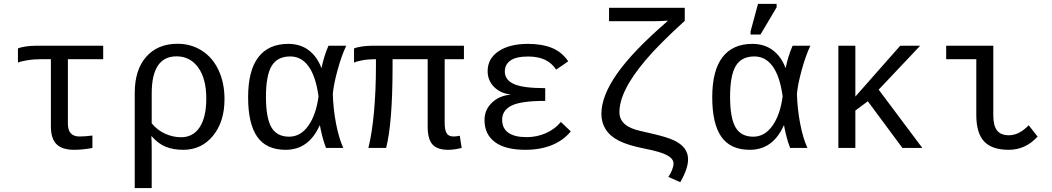

<svg xmlns="http://www.w3.org/2000/svg" viewBox="-20 -765 5441 993"><path d="M195.8 -459Q155.8 -459 119.6 -453.1Q83.5 -447.3 72.8 -440.9V-514.2Q84.5 -520 110.6 -524.2Q136.7 -528.3 162.1 -528.3H513.7V-459H331.1V-125Q331.1 -59.1 391.6 -59.1Q418.9 -59.1 458 -64V0Q446.8 2.9 418.9 6.3Q391.1 9.8 363.8 9.8Q301.3 9.8 272.2 -19.3Q243.2 -48.3 243.2 -110.8V-459Z M1141.1 -252Q1141.1 -135.7 1081.8 -63Q1022.5 9.8 927.7 9.8Q875.5 9.8 836.7 -6.1Q797.9 -22 764.6 -60.1H762.7Q764.6 -30.8 764.6 0V207.5H676.8V-283.7Q676.8 -403.3 735.8 -470.9Q794.9 -538.6 898.9 -538.6Q968.3 -538.6 1023.9 -503.2Q1079.6 -467.8 1110.4 -402.1Q1141.1 -336.4 1141.1 -252ZM1046.9 -255.9Q1046.9 -357.9 1005.1 -415.8Q963.4 -473.6 893.1 -473.6Q764.6 -473.6 764.6 -281.7V-127Q793.5 -91.8 834 -73.5Q874.5 -55.2 916.5 -55.2Q978.5 -55.2 1012.7 -106.9Q1046.9 -158.7 1046.9 -255.9Z M1632.8 -115.7Q1576.7 9.8 1457.5 9.8Q1357.4 9.8 1310.3 -57.6Q1263.2 -125 1263.2 -261.7Q1263.2 -400.4 1316.2 -469.2Q1369.1 -538.1 1471.2 -538.1Q1532.7 -538.1 1576.4 -505.4Q1620.1 -472.7 1642.1 -413.6H1643.1Q1654.3 -471.7 1678.7 -528.3H1770.5Q1746.1 -476.6 1725.6 -401.6Q1705.1 -326.7 1701.2 -278.8Q1703.6 -200.7 1718 -125.5Q1732.4 -50.3 1755.4 0H1666Q1654.3 -29.8 1645.8 -64.7Q1637.2 -99.6 1634.8 -115.7ZM1355.5 -264.6Q1355.5 -156.2 1383.3 -107.2Q1411.1 -58.1 1475.6 -58.1Q1534.2 -58.1 1574.5 -114.5Q1614.7 -170.9 1627.4 -266.6Q1613.3 -369.6 1576.2 -421.4Q1539.1 -473.1 1481 -473.1Q1414.6 -473.1 1385 -424.1Q1355.5 -375 1355.5 -264.6Z M2279.8 -459V-129.9Q2279.8 -92.8 2290 -75.9Q2300.3 -59.1 2325.7 -59.1Q2340.8 -59.1 2357.9 -63L2367.7 0Q2330.1 9.8 2297.9 9.8Q2241.7 9.8 2216.8 -17.8Q2191.9 -45.4 2191.9 -110.8V-459H2010.3V-423.8Q2010.3 -129.4 1977.1 0H1885.3Q1904.3 -75.7 1914.3 -187Q1924.3 -298.3 1924.3 -419.9V-459Q1885.3 -459 1853.5 -453.1Q1821.8 -447.3 1811 -440.9V-514.2Q1822.8 -520 1848.9 -524.2Q1875 -528.3 1900.4 -528.3H2379.4V-459Z M2703.6 -55.7Q2756.3 -55.7 2803 -76.2Q2849.6 -96.7 2880.9 -134.3L2932.1 -85.4Q2893.1 -38.1 2833.3 -14.2Q2773.4 9.8 2697.8 9.8Q2593.3 9.8 2539.6 -30.3Q2485.8 -70.3 2485.8 -144Q2485.8 -196.8 2523.7 -233.4Q2561.5 -270 2619.6 -275.4V-276.4Q2567.4 -282.7 2534.7 -315.9Q2502 -349.1 2502 -397Q2502 -461.9 2558.6 -500Q2615.2 -538.1 2710.9 -538.1Q2783.2 -538.1 2834.7 -517.1Q2886.2 -496.1 2918.9 -447.8L2856.4 -404.8Q2833.5 -439.5 2798.1 -456.1Q2762.7 -472.7 2711.4 -472.7Q2648.9 -472.7 2619.9 -451.9Q2590.8 -431.2 2590.8 -395Q2590.8 -352.1 2637.5 -330.6Q2684.1 -309.1 2799.8 -309.1V-243.2Q2674.8 -243.2 2626 -219Q2577.1 -194.8 2577.1 -145.5Q2577.1 -101.1 2609.4 -78.4Q2641.6 -55.7 2703.6 -55.7Z M3183.6 -185.1Q3183.6 -147 3211.7 -122.8Q3239.7 -98.6 3295.9 -86.9L3356.4 -72.8Q3431.2 -55.7 3467.5 -38.1Q3503.9 -20.5 3521.2 3.7Q3538.6 27.8 3538.6 59.1Q3538.6 108.4 3498 177.2L3436.5 149.9Q3447.8 134.8 3455.6 114.7Q3463.4 94.7 3463.4 81.1Q3463.4 56.2 3430.7 38.1Q3397.9 20 3310.5 2.9Q3225.6 -14.2 3180.4 -37.4Q3135.3 -60.5 3112.8 -95.7Q3090.3 -130.9 3090.3 -176.3Q3090.3 -268.6 3171.9 -384.8Q3253.4 -501 3432.1 -655.3V-658.2Q3397 -655.3 3355.5 -655.3H3129.9V-724.6H3521.5V-657.2Q3390.6 -538.6 3320.3 -455.6Q3250 -372.6 3216.8 -305.9Q3183.6 -239.3 3183.6 -185.1Z M4033.2 -115.7Q3977.1 9.8 3857.9 9.8Q3757.8 9.8 3710.7 -57.6Q3663.6 -125 3663.6 -261.7Q3663.6 -400.4 3716.6 -469.2Q3769.5 -538.1 3871.6 -538.1Q3933.1 -538.1 3976.8 -505.4Q4020.5 -472.7 4042.5 -413.6H4043.5Q4054.7 -471.7 4079.1 -528.3H4170.9Q4146.5 -476.6 4126 -401.6Q4105.5 -326.7 4101.6 -278.8Q4104 -200.7 4118.4 -125.5Q4132.8 -50.3 4155.8 0H4066.4Q4054.7 -29.8 4046.1 -64.7Q4037.6 -99.6 4035.2 -115.7ZM3755.9 -264.6Q3755.9 -156.2 3783.7 -107.2Q3811.5 -58.1 3876 -58.1Q3934.6 -58.1 3974.9 -114.5Q4015.1 -170.9 4027.8 -266.6Q4013.7 -369.6 3976.6 -421.4Q3939.5 -473.1 3881.3 -473.1Q3814.9 -473.1 3785.4 -424.1Q3755.9 -375 3755.9 -264.6ZM3861.8 -586.4V-602.5L3900.4 -745.1H3996.6V-727.1L3913.1 -586.4Z M4647 0 4468.3 -241.2 4403.8 -193.4V0H4315.9V-528.3H4403.8V-265.6L4635.7 -528.3H4738.8L4524.4 -301.3L4750 0Z M5117.2 -168.9Q5117.2 -114.7 5136.7 -90.1Q5156.2 -65.4 5197.3 -65.4Q5251 -65.4 5300.3 -117.2L5346.2 -58.6Q5284.2 9.8 5196.8 9.8Q5110.4 9.8 5069.8 -33.4Q5029.3 -76.7 5029.3 -170.4V-459H4873.5V-528.3H5117.2Z"/></svg>

Font: Cousine
Style: Regular
Weight: 400
Monospace: yes
Designer: Steve Matteson
Foundry: Monotype Imaging Inc.
Version: Version 1.21